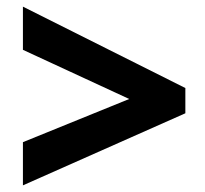

<svg xmlns="http://www.w3.org/2000/svg" viewBox="-20 -651 618 578"><path d="M49 -223 369 -353 49 -501V-631L538 -386V-310L49 -93Z"/></svg>

Font: Noto Sans ExtraBold
Style: Italic
Weight: 800
Italic angle: -12°
Designer: Monotype Design Team
Foundry: Monotype Imaging Inc.
Version: Version 2.013; ttfautohint (v1.8.4.7-5d5b)